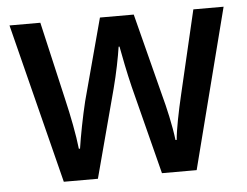

<svg xmlns="http://www.w3.org/2000/svg" viewBox="-44 -593 829 645"><g transform="rotate(-5 371.0 -270.5)"><path d="M401 -299 477 -1H594L732 -540H630L564 -258C551 -203 539 -143 536 -108H532C526 -158 512 -219 500 -263L429 -540H315L241 -264C229 -215 216 -148 210 -107H206C201 -154 188 -220 175 -275L114 -540H10L146 -1H261L340 -298C353 -347 364 -403 369 -437H372C378 -404 389 -348 401 -299Z"/></g></svg>

Font: Noto Sans Lao Looped SemiCondensed Medium
Style: Regular
Weight: 500
Width: 4
Designer: Mark Frömberg, Ben Mitchell
Foundry: The Fontpad Ltd
Version: Version 1.002